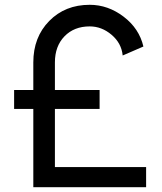

<svg xmlns="http://www.w3.org/2000/svg" viewBox="-20 -780 676 800"><path d="M208.8 -83.8H588.8V0H118.8V-326.2H38.8V-405H118.8V-520Q118.8 -625 185 -692.5Q251.2 -760 353.8 -760Q430 -760 495 -710.6Q560 -661.2 577.5 -586.2L491.2 -548.8Q486.2 -600 445 -635Q403.8 -670 353.8 -670Q288.8 -670 248.8 -628.8Q208.8 -587.5 208.8 -520V-405H395V-326.2H208.8Z"/></svg>

Font: Now Medium
Style: Regular
Weight: 500
Designer: Alfredo Marco Pradil
Foundry: Alfredo Marco Pradil
Version: Version 1.002;PS 001.002;hotconv 1.0.88;makeotf.lib2.5.64775